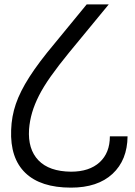

<svg xmlns="http://www.w3.org/2000/svg" viewBox="-20 -860 620 879"><path d="M305 -1Q166 -1 96 -68.5Q26 -136 31 -265Q33 -327 52.5 -384Q72 -441 114.5 -507.5Q157 -574 230 -661L377 -840H478L296 -619Q247 -559 213 -511Q179 -463 158.5 -422.5Q138 -382 127 -344.5Q116 -307 113 -268Q107 -177 156 -126Q205 -75 305 -74Q389 -74 436 -117Q483 -160 483 -236H564Q563 -127 495 -64Q427 -1 305 -1Z"/></svg>

Font: Matangi Medium
Style: Regular
Weight: 500
Designer: Prashant Pant
Foundry: The Graphic Ant
Version: Version 3.002